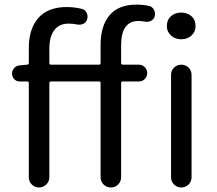

<svg xmlns="http://www.w3.org/2000/svg" viewBox="-20 -829 958 849"><path d="M418 -543Q424.8 -543 424.8 -550.8V-629.9Q424.8 -714.8 464.4 -761.7Q503.9 -808.6 584 -808.6Q612.3 -808.6 639.6 -802.7Q654.3 -798.8 661.1 -785.2Q668 -771.5 664.1 -756.8Q660.2 -743.2 647.5 -736.8Q634.8 -730.5 620.1 -733.4Q605.5 -736.3 592.8 -736.3Q515.6 -736.3 515.6 -628.9V-550.8Q515.6 -543 523.4 -543H593.8Q609.4 -543 620.1 -532.2Q630.9 -521.5 630.9 -505.9Q630.9 -490.2 620.1 -479.5Q609.4 -468.8 593.8 -468.8H523.4Q515.6 -468.8 515.6 -461.9V-45.9Q515.6 -26.4 502.4 -13.2Q489.3 0 470.2 0Q451.2 0 438 -13.2Q424.8 -26.4 424.8 -45.9V-461.9Q424.8 -468.8 418 -468.8H205.1Q198.2 -468.8 198.2 -461.9V-45.9Q198.2 -26.4 184.6 -13.2Q170.9 0 152.3 0Q133.8 0 120.6 -13.2Q107.4 -26.4 107.4 -45.9V-461.9Q107.4 -468.8 99.6 -468.8H67.4Q52.7 -468.8 43 -479Q33.2 -489.3 33.2 -503.9Q33.2 -517.6 43 -528.3Q52.7 -539.1 67.4 -540L99.6 -543Q107.4 -543 107.4 -550.8V-616.2Q107.4 -702.1 149.9 -750Q192.4 -797.9 275.4 -797.9Q308.6 -797.9 340.8 -790Q355.5 -787.1 362.8 -772.9Q370.1 -758.8 365.2 -744.1Q362.3 -730.5 349.1 -724.1Q335.9 -717.8 321.3 -720.7Q303.7 -724.6 283.2 -724.6Q242.2 -724.6 220.2 -695.8Q198.2 -667 198.2 -613.3V-550.8Q198.2 -543 205.1 -543ZM736.3 -45.9V-497.1Q736.3 -516.6 749.5 -529.8Q762.7 -543 781.7 -543Q800.8 -543 814 -529.8Q827.1 -516.6 827.1 -497.1V-45.9Q827.1 -26.4 814 -13.2Q800.8 0 781.7 0Q762.7 0 749.5 -13.2Q736.3 -26.4 736.3 -45.9ZM781.2 -773.4Q808.6 -773.4 826.7 -757.3Q844.7 -741.2 844.7 -713.9Q844.7 -688.5 826.7 -671.9Q808.6 -655.3 781.2 -655.3Q754.9 -655.3 736.3 -671.9Q717.8 -688.5 717.8 -713.9Q717.8 -741.2 735.8 -757.3Q753.9 -773.4 781.2 -773.4Z"/></svg>

Font: Gen Jyuu Gothic P Regular
Style: Regular
Weight: 400
Designer: [Source Han Sans]
Ryoko NISHIZUKA  (kana & ideographs); Paul D. Hunt (Latin, Greek & Cyrillic); Wenlong ZHANG  (bopomofo
Version: Version 1.002.20150607